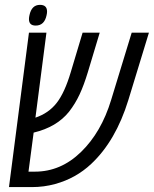

<svg xmlns="http://www.w3.org/2000/svg" viewBox="-20 -763 627 783"><path d="M143.1 -743.2Q171.9 -743.2 171.9 -715.8Q171.9 -709 169.9 -700.7Q161.1 -658.7 125.5 -658.7Q98.1 -658.7 98.1 -685.1Q98.1 -691.9 100.1 -700.7Q108.9 -743.2 143.1 -743.2ZM109.4 0H16.6L98.1 -629.9H169.4L124.5 -283.2Q178.2 -301.3 210.9 -343Q243.7 -384.8 268.6 -468.8L316.9 -629.9H386.7L338.4 -469.2Q322.3 -416 304.7 -378.2Q287.1 -340.3 261.7 -307.6Q211.4 -244.6 117.2 -222.2L96.2 -63H122.6Q228 -63 310.5 -143.3Q393.1 -223.6 433.1 -355L517.1 -629.9H587.4L503.4 -355Q452.1 -188.5 352.1 -94.7Q289.1 -35.6 205.1 -12.7Q159.7 0 109.4 0Z"/></svg>

Font: Open Sans Hebrew Condensed
Style: Italic
Weight: 400
Width: 3
Italic angle: -12°
Foundry: Ascender Corporation, Yanek Iontef
Version: Version 2.001;PS 002.001;hotconv 1.0.70;makeotf.lib2.5.58329